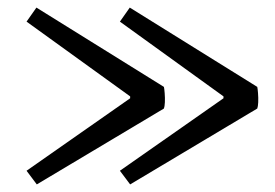

<svg xmlns="http://www.w3.org/2000/svg" viewBox="-20 -497 726 506"><path d="M296 -440 322 -477 658 -268Q659 -264 660 -251.5Q661 -239 660.5 -227.5Q660 -216 658 -211L323 -11L296 -47L569 -238V-243ZM50 -440 76 -477 412 -268Q413 -264 414 -251.5Q415 -239 414.5 -227.5Q414 -216 412 -211L77 -11L50 -47L323 -238V-243Z"/></svg>

Font: Arima Medium
Style: Regular
Weight: 500
Designer: Joana Correia and Natanael Gama
Foundry: NDISCOVER
Version: Version 1.101;gftools[0.9.23]